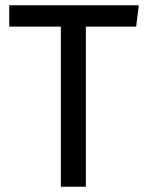

<svg xmlns="http://www.w3.org/2000/svg" viewBox="-20 -709 557 729"><path d="M507 -689H15V-608H211V0H306V-608H497Z"/></svg>

Font: FSans
Style: Regular
Weight: 400
Designer: Carrois Corporate & Edenspiekermann AG
Foundry: Carrois Corporate GbR & Edenspiekermann AG
Version: Version 4.106;PS 004.106;hotconv 1.0.70;makeotf.lib2.5.58329